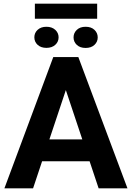

<svg xmlns="http://www.w3.org/2000/svg" viewBox="-20 -1020 713 1040"><path d="M354 -584 159.2 0H3.9L268.6 -710.9H367.2ZM514.2 0 319.3 -584 304.2 -710.9H404.3L670.4 0ZM507.8 -265.1V-146.5H128.9V-265.1ZM506.3 -1000V-918.5H168.9V-1000ZM166 -817.9Q166 -841.8 183.8 -858.4Q201.7 -875 231.4 -875Q261.2 -875 279.3 -858.4Q297.4 -841.8 297.4 -817.9Q297.4 -793.5 279.3 -777.1Q261.2 -760.7 231.4 -760.7Q201.7 -760.7 183.8 -777.1Q166 -793.5 166 -817.9ZM378.4 -817.4Q378.4 -841.3 396 -858.2Q413.6 -875 443.8 -875Q474.1 -875 491.7 -858.2Q509.3 -841.3 509.3 -817.4Q509.3 -793.5 491.7 -776.9Q474.1 -760.3 443.8 -760.3Q413.6 -760.3 396 -776.9Q378.4 -793.5 378.4 -817.4Z"/></svg>

Font: RobotoDEMO
Style: Regular
Weight: 400
Designer: Christian Robertson
Foundry: Google
Version: Version 2.136